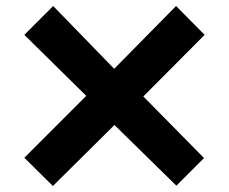

<svg xmlns="http://www.w3.org/2000/svg" viewBox="-20 -679 762 639"><path d="M567 -61 361 -263 156 -60 61 -154 267 -360 61 -563 157 -659 360 -450 566 -659 661 -563 457 -358 659 -153Z"/></svg>

Font: SUIT ExtraBold
Style: Regular
Weight: 800
Designer: Sunn Youn; Korean Glyphs from Source Han Sans (Sandoll Communications; Soo-young Jang, Joo-yeon Kang)
Foundry: Sunn
Version: Version 1.008